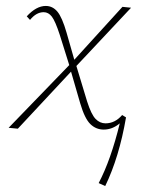

<svg xmlns="http://www.w3.org/2000/svg" viewBox="-20 -432 477 646"><path d="M391 -45 404 -37Q381 97 334 194L312 184Q353 106 383 -17Q358 4 329 4Q303 4 284 -14.5Q265 -33 250 -84L219 -191L40 1L9 -2L213 -213L181 -315Q166 -361 154.5 -376Q143 -391 127 -391Q102 -391 81 -365L70 -377Q102 -412 134 -412Q157 -412 173 -393Q189 -374 204 -322L230 -231L392 -409L421 -406L237 -210L273 -91Q287 -47 301.5 -32Q316 -17 335 -17Q367 -17 391 -45Z"/></svg>

Font: Ysabeau Infant Extralight
Style: Italic
Weight: 200
Italic angle: -12°
Designer: Christian Thalmann (Catharsis Fonts)
Version: Version 0.003